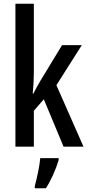

<svg xmlns="http://www.w3.org/2000/svg" viewBox="-20 -780 466 1021"><path d="M160 -398V-760H62V0H160V-191L213 -252L318 0H424L280 -327L415 -540H310L194 -349C182 -329 170 -307 158 -283H154C158 -320 160 -358 160 -398ZM292 71V61H194C191 101 175 174 165 209V221H224C251 180 277 121 292 71Z"/></svg>

Font: Noto Sans Bengali ExtraCondensed Medium
Style: Regular
Weight: 500
Width: 2
Designer: Joana Ranito - Universal Thirst; Jelle Bosma - Monotype Design Team
Foundry: Universal Thirst ehf.
Version: Version 3.000